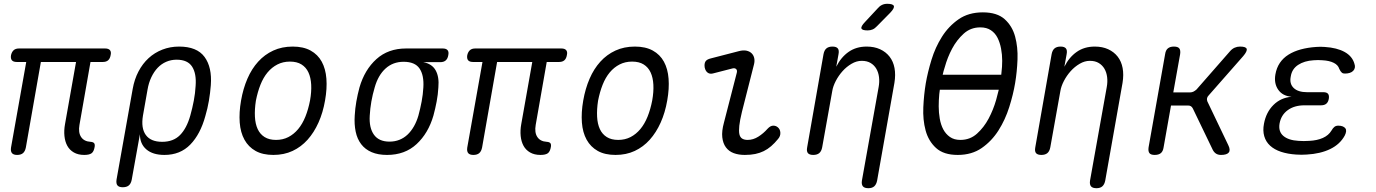

<svg xmlns="http://www.w3.org/2000/svg" viewBox="-20 -805 7240 1010"><path d="M423 10Q391 10 368.5 -3Q346 -16 334 -38Q322 -60 319 -89.5Q316 -119 322 -152L380 -479H195L116 -29Q112 -9 101 0.5Q90 10 70 10Q51 10 43 0.5Q35 -9 38 -29L118 -479H68Q50 -479 42.5 -488Q35 -497 38 -515Q42 -532 52 -541Q62 -550 80 -550H533Q551 -550 558.5 -541Q566 -532 562 -515Q559 -497 549 -488Q539 -479 521 -479H456L398 -148Q391 -108 406.5 -84.5Q422 -61 456 -59Q470 -58 475 -52Q480 -46 478 -33Q474 -8 462 1Q450 10 423 10Z M626 180Q606 180 598 170.5Q590 161 593 140L678 -337Q687 -388 708.5 -429Q730 -470 761.5 -499Q793 -528 834 -544Q875 -560 922 -560Q1016 -560 1056 -505.5Q1096 -451 1089 -357Q1086 -317 1079 -275.5Q1072 -234 1060 -194Q1034 -99 981 -44.5Q928 10 845 10Q784 10 750 -19Q716 -48 716 -99L673 140Q669 161 657.5 170.5Q646 180 626 180ZM833 -59Q892 -59 927 -94.5Q962 -130 981 -197Q992 -236 999.5 -275.5Q1007 -315 1009 -353Q1014 -418 990.5 -454.5Q967 -491 909 -491Q880 -491 854.5 -480Q829 -469 809.5 -448.5Q790 -428 776 -398.5Q762 -369 756 -333L732 -197Q721 -131 747 -95Q773 -59 833 -59Z M1418 10Q1362 10 1324.5 -11Q1287 -32 1266 -70Q1245 -108 1241 -160.5Q1237 -213 1248 -276Q1259 -339 1281.5 -391Q1304 -443 1338 -480.5Q1372 -518 1417.5 -539Q1463 -560 1520 -560Q1576 -560 1614 -539Q1652 -518 1672.5 -480.5Q1693 -443 1697 -391Q1701 -339 1690 -277Q1679 -213 1655.5 -160.5Q1632 -108 1598 -70Q1564 -32 1519 -11Q1474 10 1418 10ZM1432 -69Q1468 -69 1497 -84Q1526 -99 1548.5 -126Q1571 -153 1586.5 -191.5Q1602 -230 1611 -277Q1619 -322 1617 -359.5Q1615 -397 1602.5 -424Q1590 -451 1566 -466Q1542 -481 1505 -481Q1469 -481 1439.5 -466Q1410 -451 1387.5 -424Q1365 -397 1350 -359Q1335 -321 1326 -275Q1319 -229 1321 -191Q1323 -153 1335.5 -126Q1348 -99 1372 -84Q1396 -69 1432 -69Z M2296 -478H2207Q2253 -469 2272 -434.5Q2291 -400 2286 -345Q2284 -308 2277 -271Q2270 -234 2260 -197Q2233 -104 2171.5 -47Q2110 10 2016 10Q1969 10 1935 -4.5Q1901 -19 1880 -46.5Q1859 -74 1851 -112.5Q1843 -151 1846 -197Q1848 -234 1854.5 -271Q1861 -308 1871 -345Q1898 -438 1960 -494Q2022 -550 2116 -550H2309Q2327 -550 2334.5 -541Q2342 -532 2338 -514Q2335 -496 2324.5 -487Q2314 -478 2296 -478ZM2029 -60Q2057 -60 2081 -69.5Q2105 -79 2124 -97Q2143 -115 2157.5 -140.5Q2172 -166 2181 -197Q2191 -234 2198 -271Q2205 -308 2207 -345Q2211 -409 2187 -444.5Q2163 -480 2103 -480Q2047 -480 2008 -444.5Q1969 -409 1951 -345Q1940 -308 1933.5 -271Q1927 -234 1925 -197Q1921 -133 1947 -96.5Q1973 -60 2029 -60Z M2823 10Q2791 10 2768.5 -3Q2746 -16 2734 -38Q2722 -60 2719 -89.5Q2716 -119 2722 -152L2780 -479H2595L2516 -29Q2512 -9 2501 0.5Q2490 10 2470 10Q2451 10 2443 0.5Q2435 -9 2438 -29L2518 -479H2468Q2450 -479 2442.5 -488Q2435 -497 2438 -515Q2442 -532 2452 -541Q2462 -550 2480 -550H2933Q2951 -550 2958.5 -541Q2966 -532 2962 -515Q2959 -497 2949 -488Q2939 -479 2921 -479H2856L2798 -148Q2791 -108 2806.5 -84.5Q2822 -61 2856 -59Q2870 -58 2875 -52Q2880 -46 2878 -33Q2874 -8 2862 1Q2850 10 2823 10Z M3218 10Q3162 10 3124.5 -11Q3087 -32 3066 -70Q3045 -108 3041 -160.5Q3037 -213 3048 -276Q3059 -339 3081.5 -391Q3104 -443 3138 -480.5Q3172 -518 3217.5 -539Q3263 -560 3320 -560Q3376 -560 3414 -539Q3452 -518 3472.5 -480.5Q3493 -443 3497 -391Q3501 -339 3490 -277Q3479 -213 3455.5 -160.5Q3432 -108 3398 -70Q3364 -32 3319 -11Q3274 10 3218 10ZM3232 -69Q3268 -69 3297 -84Q3326 -99 3348.5 -126Q3371 -153 3386.5 -191.5Q3402 -230 3411 -277Q3419 -322 3417 -359.5Q3415 -397 3402.5 -424Q3390 -451 3366 -466Q3342 -481 3305 -481Q3269 -481 3239.5 -466Q3210 -451 3187.5 -424Q3165 -397 3150 -359Q3135 -321 3126 -275Q3119 -229 3121 -191Q3123 -153 3135.5 -126Q3148 -99 3172 -84Q3196 -69 3232 -69Z M3732 -419Q3715 -414 3703 -422.5Q3691 -431 3687 -450Q3684 -470 3691 -481.5Q3698 -493 3720 -498L3867 -536Q3890 -542 3906.5 -538.5Q3923 -535 3933.5 -525Q3944 -515 3947.5 -499.5Q3951 -484 3946 -465L3883 -217Q3872 -172 3869 -143.5Q3866 -115 3869.5 -99Q3873 -83 3884 -76Q3895 -69 3913 -69Q3942 -69 3969 -86Q3996 -103 4018 -128Q4033 -144 4047.5 -144Q4062 -144 4072 -135Q4084 -125 4085 -107Q4086 -89 4073 -74Q4055 -52 4036.5 -36Q4018 -20 3997.5 -10Q3977 0 3953 5Q3929 10 3898 10Q3865 10 3839.5 0.5Q3814 -9 3798.5 -30Q3783 -51 3779.5 -83Q3776 -115 3788 -159L3856 -423Q3859 -436 3852 -442Q3845 -448 3833 -445Z M4593 -667Q4582 -655 4570 -650Q4558 -645 4544 -645Q4515 -645 4511.5 -655.5Q4508 -666 4530 -689L4597 -761Q4607 -773 4619.5 -779Q4632 -785 4647 -785Q4678 -785 4682 -773.5Q4686 -762 4663 -738ZM4358 -326 4305 -30Q4301 -9 4289.5 0.5Q4278 10 4258 10Q4238 10 4230 0.5Q4222 -9 4226 -30L4312 -520Q4316 -541 4327.5 -550.5Q4339 -560 4359 -560Q4379 -560 4387 -550.5Q4395 -541 4391 -520L4379 -454Q4404 -504 4444 -532Q4484 -560 4539 -560Q4579 -560 4609.5 -546Q4640 -532 4659.5 -507Q4679 -482 4685.5 -447Q4692 -412 4685 -369L4594 145Q4590 165 4579 175Q4568 185 4548 185Q4527 185 4519 175Q4511 165 4514 145L4602 -347Q4607 -374 4604 -399Q4601 -424 4590 -443Q4579 -462 4560 -473.5Q4541 -485 4513 -485Q4486 -485 4459.5 -469.5Q4433 -454 4412 -430.5Q4391 -407 4376.5 -379Q4362 -351 4358 -326Z M5018 10Q4944 10 4904 -26.5Q4864 -63 4849 -119Q4834 -175 4837 -241Q4840 -307 4850 -367Q4860 -425 4880 -490.5Q4900 -556 4935 -611.5Q4970 -667 5022.5 -703.5Q5075 -740 5150 -740Q5225 -740 5265 -704Q5305 -668 5320 -612.5Q5335 -557 5332.5 -492Q5330 -427 5320 -368Q5310 -308 5289 -241.5Q5268 -175 5232.5 -119Q5197 -63 5144.5 -26.5Q5092 10 5018 10ZM5032 -69Q5083 -69 5119.5 -102Q5156 -135 5180.5 -181Q5205 -227 5220 -279Q5228 -308 5234 -333H4924Q4923 -322 4921 -310Q4918 -278 4918 -245.5Q4918 -213 4923.5 -181Q4929 -149 4942 -124.5Q4955 -100 4977 -84.5Q4999 -69 5032 -69ZM5247 -412Q5248 -417 5248 -422Q5252 -453 5252 -485.5Q5252 -518 5246 -549.5Q5240 -581 5227.5 -606Q5215 -631 5192.5 -646Q5170 -661 5137 -661Q5086 -661 5049.5 -628Q5013 -595 4988.5 -549Q4964 -503 4950 -452Q4943 -431 4939 -412Z M5558 -326 5505 -30Q5501 -9 5489.5 0.5Q5478 10 5458 10Q5438 10 5430 0.5Q5422 -9 5426 -30L5512 -520Q5516 -541 5527.5 -550.5Q5539 -560 5559 -560Q5579 -560 5587 -550.5Q5595 -541 5591 -520L5579 -454Q5604 -504 5644 -532Q5684 -560 5739 -560Q5779 -560 5809.5 -546Q5840 -532 5859.5 -507Q5879 -482 5885.5 -447Q5892 -412 5885 -369L5794 145Q5790 165 5779 175Q5768 185 5748 185Q5727 185 5719 175Q5711 165 5714 145L5802 -347Q5807 -374 5804 -399Q5801 -424 5790 -443Q5779 -462 5760 -473.5Q5741 -485 5713 -485Q5686 -485 5659.5 -469.5Q5633 -454 5612 -430.5Q5591 -407 5576.5 -379Q5562 -351 5558 -326Z M6054 10Q6034 10 6026.5 0.5Q6019 -9 6022 -30L6109 -520Q6112 -541 6123.5 -550.5Q6135 -560 6155 -560Q6176 -560 6183.5 -550.5Q6191 -541 6188 -520L6152 -319H6241Q6250 -319 6258 -323Q6266 -327 6274 -334L6450 -535Q6461 -548 6474.5 -554Q6488 -560 6503 -560Q6534 -560 6538 -548Q6542 -536 6520 -510L6338 -303Q6331 -296 6329.5 -288Q6328 -280 6331 -272L6441 -42Q6454 -16 6444 -3Q6434 10 6403 10Q6388 10 6377.5 3.5Q6367 -3 6360 -16L6255 -234Q6251 -242 6245 -246Q6239 -250 6229 -250H6140L6101 -30Q6098 -9 6086.5 0.5Q6075 10 6054 10Z M7105 -469Q7109 -458 7107 -448.5Q7105 -439 7098 -432Q7091 -425 7080 -421.5Q7069 -418 7055 -418Q7050 -418 7046 -419Q7042 -420 7038.5 -423Q7035 -426 7031.5 -431Q7028 -436 7025 -443Q7019 -463 6996 -474.5Q6973 -486 6937 -488Q6925 -489 6913.5 -489Q6902 -489 6890 -488Q6841 -485 6808.5 -463.5Q6776 -442 6770 -403Q6762 -365 6785 -342.5Q6808 -320 6856 -320H6942Q6959 -320 6966 -311.5Q6973 -303 6970 -285Q6967 -268 6957 -259.5Q6947 -251 6929 -251H6842Q6789 -251 6754 -225.5Q6719 -200 6711 -155Q6704 -113 6731 -90Q6758 -67 6811 -64Q6824 -63 6838.5 -63Q6853 -63 6867 -64Q6909 -66 6939 -79.5Q6969 -93 6984 -118Q6988 -125 6992 -130Q6996 -135 7000 -138Q7004 -141 7009 -142.5Q7014 -144 7020 -144Q7034 -144 7043.5 -140Q7053 -136 7057.5 -129.5Q7062 -123 7061 -113.5Q7060 -104 7054 -92Q7029 -46 6977.5 -21Q6926 4 6854 8Q6841 9 6826.5 9Q6812 9 6798 8Q6753 5 6718.5 -6.5Q6684 -18 6661.5 -38.5Q6639 -59 6630.5 -88.5Q6622 -118 6629 -154Q6640 -214 6678.5 -252.5Q6717 -291 6774 -296Q6727 -300 6704 -333Q6681 -366 6689 -413Q6695 -448 6712.5 -474Q6730 -500 6758 -517.5Q6786 -535 6822.5 -545Q6859 -555 6903 -558Q6914 -559 6926 -559Q6938 -559 6949 -558Q7013 -554 7053.5 -531.5Q7094 -509 7105 -469Z"/></svg>

Font: Maple Mono Light
Style: Italic
Weight: 300
Italic angle: -10°
Monospace: yes
Designer: subframe7536
Version: Version 7.000